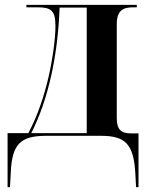

<svg xmlns="http://www.w3.org/2000/svg" viewBox="-20 -556 609 786"><path d="M11 210H21L24 151C29 35 63 0 168 0H394C495 0 527 36 534 153L537 210H547V-10H517C477 -10 458 -24 458 -73V-457C458 -516 487 -526 525 -526H540V-536H88V-526H133C187 -526 207 -515 207 -450C207 -401 197 -322 179 -242C161 -164 134 -82 96 -11H11ZM108 -11C179 -151 217 -331 224 -525H335V-11Z"/></svg>

Font: Noto Serif Display SemiCondensed SemiBold
Style: Regular
Weight: 600
Width: 4
Designer: Monotype Design Team
Foundry: Monotype Imaging Inc.
Version: Version 2.009